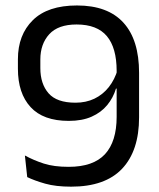

<svg xmlns="http://www.w3.org/2000/svg" viewBox="-20 -671 580 702"><path d="M261.5 -651Q374 -651 431.2 -588.2Q488.5 -525.5 488.5 -404.5V-242Q488.5 -120 426.5 -54.2Q364.5 11.5 240 11.5Q184 11.5 145.2 0.5Q106.5 -10.5 79.5 -23.5L71 -102.5Q103 -85 140 -73Q177 -61 231 -61Q321 -61 363.8 -107.2Q406.5 -153.5 406.5 -244V-412Q406.5 -496 370.8 -538.8Q335 -581.5 260 -581.5Q192.5 -581.5 160 -545.8Q127.5 -510 127.5 -453.5V-422Q127.5 -364.5 157.5 -330Q187.5 -295.5 256 -295.5Q294.5 -295.5 325.2 -310.2Q356 -325 377.8 -352.5Q399.5 -380 410.5 -417.5L418 -347H404Q394 -313.5 372 -286.8Q350 -260 315.2 -244.5Q280.5 -229 231.5 -229Q138 -229 91.8 -279.5Q45.5 -330 45.5 -419.5V-454.5Q45.5 -543.5 100 -597.2Q154.5 -651 261.5 -651Z"/></svg>

Font: Anek Telugu Medium
Style: Regular
Weight: 400
Version: Version 1.003